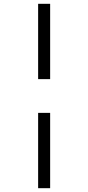

<svg xmlns="http://www.w3.org/2000/svg" viewBox="-20 -810 463 1007"><path d="M180 -395V-790H243V-395ZM180 177V-218H243V177Z"/></svg>

Font: BDO Grotesk Light
Style: Regular
Weight: 300
Designer: Deni Anggara
Foundry: Lokal Container
Version: Version 2.000